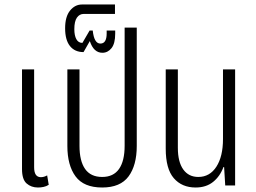

<svg xmlns="http://www.w3.org/2000/svg" viewBox="-20 -826 1138 855"><path d="M149 9Q119 9 98.5 -9Q78 -27 78 -73V-517H132V-81Q132 -37 162 -37Q176 -37 190 -45L197 -3Q186 4 173.5 6.5Q161 9 149 9Z M435 9Q353 9 316.5 -40.5Q280 -90 280 -176V-517H334V-177Q334 -109 359 -73.5Q384 -38 435 -38Q485 -38 510 -73.5Q535 -109 535 -177V-703H589V-176Q589 -90 552.5 -40.5Q516 9 435 9Z M436 -591Q397 -591 380 -643L352 -594Q313 -594 291.5 -621Q270 -648 270 -700Q270 -752 292 -779Q314 -806 345 -806H492V-764H353Q334 -764 322.5 -747.5Q311 -731 311 -696Q311 -668 320 -651.5Q329 -635 347 -635L379 -690H393Q399 -632 427 -632Q455 -632 455 -677V-690H493V-676Q493 -632 476.5 -611.5Q460 -591 436 -591Z M851 9Q790 9 754 -32.5Q718 -74 718 -164V-517H772V-168Q772 -105 796 -71.5Q820 -38 863 -38Q914 -38 943.5 -83.5Q973 -129 973 -207V-517H1027V0H983L978 -82H975Q960 -41 929 -16Q898 9 851 9Z"/></svg>

Font: Noto Sans Thai UI ExtCond Light
Style: Regular
Weight: 300
Width: 2
Designer: Monotype Design Team
Foundry: Monotype Imaging Inc.
Version: Version 2.000; ttfautohint (v1.8.4.7-5d5b)